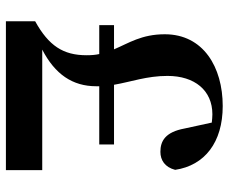

<svg xmlns="http://www.w3.org/2000/svg" viewBox="-82 -692 774 650"><g transform="rotate(90 305.0 -367.0)"><path d="M52 0H556V-123H148C231 -166 272 -225 272 -306V-316H469V-366H267C257 -424 237 -477 237 -547C237 -639 286 -699 367 -699C376 -699 385 -698 395 -697L415 -605C427 -540 457 -523 494 -523C522 -523 546 -538 555 -573C540 -673 462 -734 339 -734C207 -734 96 -668 96 -538C96 -459 126 -416 147 -366H65V-316H163C166 -303 167 -289 167 -273C167 -194 135 -145 52 -99Z"/></g></svg>

Font: Noto Serif CJK SC Black
Style: Regular
Weight: 900
Designer: Ryoko NISHIZUKA 西塚涼子 (kana & ideographs); Frank Grießhammer (Latin, Greek & Cyrillic); Wenlong ZHANG 张文龙 (bopomofo); San
Foundry: Adobe
Version: Version 2.001;hotconv 1.1.0;makeotfexe 2.6.0